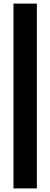

<svg xmlns="http://www.w3.org/2000/svg" viewBox="-20 -828 280 1068"><path d="M55 220V-808H185V220Z"/></svg>

Font: Encode Sans Condensed
Style: Bold
Weight: 700
Width: 3
Designer: Multiple Designers
Foundry: Impallari Type
Version: Version 2.000